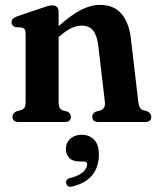

<svg xmlns="http://www.w3.org/2000/svg" viewBox="-20 -488 629 768"><path d="M214.5 -439.5V-383.5Q265 -428.5 304.2 -448.5Q343.5 -468.5 379.5 -468.5Q435.5 -468.5 465.8 -433Q496 -397.5 503.5 -334.5L533 -82Q536 -53 551 -48L568.5 -43Q585 -35 585 -21Q585 0 560 0H373Q349 0 349 -21.5Q349 -34.5 363.5 -41.5L382.5 -46.5Q391.5 -50 396.2 -57.5Q401 -65 399.5 -81L373 -306Q368 -346 352.5 -365.8Q337 -385.5 306 -385.5Q266 -385.5 219 -343.5L214.5 -339.5V-81Q214.5 -64.5 218.5 -57.2Q222.5 -50 231 -46.5L249.5 -41.5Q263.5 -34.5 263.5 -21.5Q263.5 0 240 0H55Q30 0 30 -21Q30 -35.5 46.5 -43L65.5 -48Q74 -51 78.2 -58Q82.5 -65 82.5 -81V-352.5Q82.5 -365.5 78.8 -370.8Q75 -376 67 -378L41.5 -379.5Q26 -385 26 -399Q26 -414 48 -422.5L145.5 -455.5Q161 -461 170.8 -463.8Q180.5 -466.5 189.5 -466.5Q214.5 -466.5 214.5 -439.5ZM299 158Q271 158 257.2 143.8Q243.5 129.5 243.5 107.5Q243.5 82.5 261.5 66.8Q279.5 51 306.5 51Q337 51 356.2 70.5Q375.5 90 375.5 129.5Q375.5 179 349.8 211.8Q324 244.5 270.5 257.5Q249.5 263.5 245 246Q241 229.5 260.5 224Q296.5 215 312.5 199.8Q328.5 184.5 328.5 169.5Q328.5 158 315.5 158Z"/></svg>

Font: Fraunces 72pt S050 SemiBold
Style: Regular
Weight: 600
Version: Version 1.000; ttfautohint (v1.8.3)